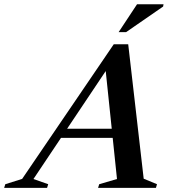

<svg xmlns="http://www.w3.org/2000/svg" viewBox="-94 -904 823 924"><path d="M174.5 -240.5 189 -284.5H514.5L500 -240.5ZM597.5 -44 661.5 -17.5 656.5 0H378L383.5 -17.5L469 -42.5L411.5 -593.5L436.5 -594.5L67 -42.5L138 -17.5L132.5 0H-74L-68.5 -17.5L12.5 -43L453.5 -691H523ZM477 -749.5 565.5 -883.5H693L691 -872.5L513 -749.5Z"/></svg>

Font: Newsreader 36pt SemiBold
Style: Italic
Weight: 600
Italic angle: -17°
Designer: Hugues Gentile
Foundry: Production Type
Version: Version 1.003